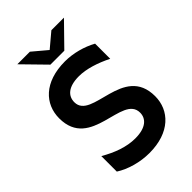

<svg xmlns="http://www.w3.org/2000/svg" viewBox="-262 -998 1112 1112"><g transform="rotate(-45 294.0 -441.5)"><path d="M280 11C448 11 536 -83 536 -199C536 -462 180 -358 180 -505C180 -555 217 -593 305 -593C366 -593 437 -570 505 -536V-660C449 -691 377 -711 309 -711C138 -711 52 -617 52 -501C52 -238 407 -343 407 -193C407 -145 370 -107 282 -107C210 -107 139 -134 70 -174V-47C126 -11 204 11 280 11ZM236 -757H350L484 -894H381L293 -820L205 -894H102Z"/></g></svg>

Font: Chess Sans SemiBold
Style: Regular
Weight: 600
Designer: Wolf Bōese
Foundry: Wolf Bōese
Version: Version 7.223;Glyphs 3.3 (3306)